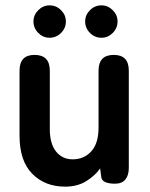

<svg xmlns="http://www.w3.org/2000/svg" viewBox="-20 -686 562 717"><path d="M223 11Q148 11 100.5 -37Q53 -85 53 -179V-422Q53 -481 109 -481Q166 -481 166 -422V-204Q166 -149 189.5 -120Q213 -91 251 -91Q294 -91 321 -121Q348 -151 348 -209V-422Q348 -481 405 -481Q461 -481 461 -422V-59Q461 -31 448 -15.5Q435 0 410 0Q360 0 358 -26L354 -57Q335 -30 302 -9.5Q269 11 223 11ZM359 -545Q334 -545 316 -563Q298 -581 298 -606Q298 -630 316 -648Q334 -666 359 -666Q383 -666 401 -648Q419 -630 419 -606Q419 -581 401 -563Q383 -545 359 -545ZM165 -545Q141 -545 123 -563Q105 -581 105 -606Q105 -630 123 -648Q141 -666 165 -666Q190 -666 208 -648Q226 -630 226 -606Q226 -581 208 -563Q190 -545 165 -545Z"/></svg>

Font: Zen Maru Gothic
Style: Bold
Weight: 700
Designer: Yoshimichi Ohira
Foundry: Positype
Version: Version 1.001